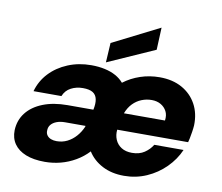

<svg xmlns="http://www.w3.org/2000/svg" viewBox="-83 -864 1127 976"><g transform="rotate(10 480.5 -375.5)"><path d="M207 12Q149 12 109 -4Q69 -20 48.5 -49.5Q28 -79 29 -120Q31 -172 61 -210.5Q91 -249 145 -270.5Q199 -292 272 -292H405Q412 -324 407.5 -346.5Q403 -369 385.5 -380Q368 -391 334 -391Q300 -391 272.5 -376.5Q245 -362 233 -332H89Q104 -386 142 -426.5Q180 -467 235.5 -490Q291 -513 356 -513Q394 -513 426 -506Q458 -499 482.5 -485.5Q507 -472 524 -452Q562 -481 609.5 -497Q657 -513 709 -513Q776 -513 824.5 -486Q873 -459 899 -411.5Q925 -364 923 -302Q922 -287 919 -268Q916 -249 913 -234Q910 -219 908 -213H542Q539 -185 549 -161.5Q559 -138 581 -124Q603 -110 636 -110Q674 -110 700 -127.5Q726 -145 741 -170H892Q870 -119 828.5 -77.5Q787 -36 732.5 -12Q678 12 616 12Q552 12 504 -13Q456 -38 429 -81Q401 -51 365 -30Q329 -9 289 1.5Q249 12 207 12ZM248 -102Q278 -102 303 -114.5Q328 -127 347.5 -149Q367 -171 379 -199L380 -204H275Q250 -204 231.5 -197Q213 -190 202.5 -177.5Q192 -165 192 -147Q191 -133 198.5 -122.5Q206 -112 219 -107Q232 -102 248 -102ZM561 -301H773Q777 -329 766.5 -349Q756 -369 736 -380.5Q716 -392 689 -392Q662 -392 637 -382Q612 -372 592.5 -352Q573 -332 561 -301ZM426 -540 432 -641 674 -763 669 -648Z"/></g></svg>

Font: DM Sans 18pt Black
Style: Italic
Weight: 900
Italic angle: -10°
Designer: Colophon Foundry, Jonny Pinhorn
Foundry: Colophon Foundry
Version: Version 4.004;gftools[0.9.30]